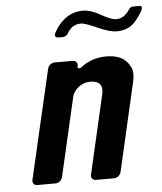

<svg xmlns="http://www.w3.org/2000/svg" viewBox="-50 -714 640 758"><g transform="rotate(-5 270.0 -335.0)"><path d="M475 -435C459 -467 428 -482 382 -482C343 -482 309 -470 280 -447C274 -442 264 -445 266 -452L267 -454C270 -466 262 -476 250 -476H177C165 -476 153 -466 150 -454L50 -22C47 -10 55 0 67 0H140C152 0 164 -10 167 -22L239 -335C245 -359 272 -388 310 -388C347 -388 362 -370 354 -335L282 -22C279 -10 287 0 299 0H372C384 0 396 -10 399 -22L479 -370C483 -388 488 -418 475 -435ZM436 -625C422 -625 403 -632 377 -647C351 -662 327 -670 306 -670C247 -670 211 -630 191 -593C184 -580 190 -573 202 -573H221C226 -573 235 -579 238 -583C248 -602 265 -620 293 -620C306 -620 328 -612 359 -598C390 -584 415 -577 433 -577C462 -577 485 -586 503 -604C510 -611 559 -669 531 -669H503C499 -669 493 -665 490 -661C479 -644 462 -625 436 -625Z"/></g></svg>

Font: DIN Rundschrift
Style: BreitKursiv
Weight: 400
Width: 7
Version: Version 1.027